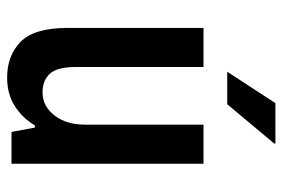

<svg xmlns="http://www.w3.org/2000/svg" viewBox="-144 -618 775 526"><g transform="rotate(90 243.0 -355.5)"><path d="M193 12Q133 12 95 -25Q57 -62 57 -154V-526H164V-177Q164 -125 182.5 -105Q201 -85 234 -85Q271 -85 296.5 -117.5Q322 -150 322 -202V-526H429V0H342L330 -64H324Q304 -30 271 -9Q238 12 193 12ZM177 -591 263 -723H373L374 -720L266 -591Z"/></g></svg>

Font: Archivo Narrow SemiBold
Style: Regular
Weight: 600
Designer: Hector Gatti
Foundry: Omnibus-Type
Version: Version 3.002